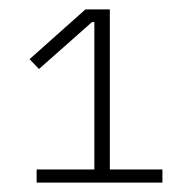

<svg xmlns="http://www.w3.org/2000/svg" viewBox="-20 -718 408 409"><path d="M326 -329H58V-357H181V-671H176L63 -571L43 -592L162 -698H214V-357H326Z"/></svg>

Font: Anuphan ExtraLight
Style: Regular
Weight: 200
Designer: Cadson Demak
Version: Version 3.001